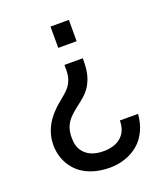

<svg xmlns="http://www.w3.org/2000/svg" viewBox="-140 -660 836 961"><g transform="rotate(-20 278.0 -179.0)"><path d="M339.6 -562.5H241.7V-449H339.6ZM52.1 -1C52.1 50 68.8 96.9 101 133.3C143.8 182.3 210.4 203.1 281.2 203.1C334.4 203.1 390.6 186.5 431.3 152.1C475 116.7 500 58.3 504.2 -2.1H407.3C407.3 31.3 397.9 61.5 375 82.3C353.1 104.2 317.7 114.6 279.2 114.6C238.5 114.6 199 104.2 174 72.9C158.3 54.2 151 29.2 151 -2.1C151 -38.5 158.3 -68.8 185.4 -100C232.3 -150 283.3 -167.7 313.5 -225C335.4 -265.6 339.6 -306.2 339.6 -358.3H241.7C241.7 -314.6 242.7 -292.7 224 -259.4C203.1 -222.9 155.2 -196.9 120.8 -159.4C79.2 -116.7 52.1 -62.5 52.1 -1Z"/></g></svg>

Font: Manrope3 Medium
Style: Regular
Weight: 500
Width: 4
Designer: Mikhail Sharanda
Foundry: Mikhail Sharanda
Version: Version 3.000;PS 003.000;hotconv 1.0.88;makeotf.lib2.5.64775